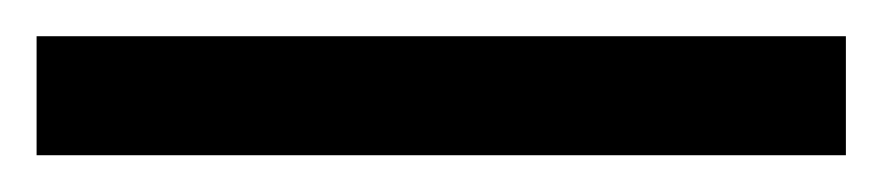

<svg xmlns="http://www.w3.org/2000/svg" viewBox="-22 -20 487 106"><path d="M445 0V65.7H-1.8V0Z"/></svg>

Font: Inter UI Light
Style: Regular
Weight: 300
Designer: Rasmus Andersson
Foundry: rsms
Version: 3.2;8d6f07862